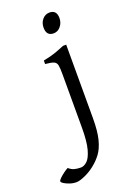

<svg xmlns="http://www.w3.org/2000/svg" viewBox="-286 -725 714 1031"><g transform="rotate(-20 71.0 -209.0)"><path d="M122 -549Q81 -549 81 -596Q81 -624 97.5 -643Q114 -662 138 -662Q179 -662 179 -616Q179 -589 162.5 -569Q146 -549 122 -549ZM164 -49Q164 26 152 72Q140 118 119 146Q98 174 71 195Q45 216 13.5 230Q-18 244 -36 244Q-56 244 -74.5 237.5Q-93 231 -105 223.5Q-117 216 -117 210Q-117 204 -105.5 193Q-94 182 -79 171Q-64 160 -55 156Q-39 170 -22.5 174Q-6 178 13 178Q31 178 49 161.5Q67 145 79 101.5Q91 58 91 -21V-327Q91 -361 88 -377.5Q85 -394 71 -400.5Q57 -407 22 -410V-430Q63 -438 89 -447Q115 -456 146 -469H164Z"/></g></svg>

Font: ChillKai
Style: Regular
Weight: 400
Designer: ChillType
Foundry: 寒蝉字型
Version: Version 2.000